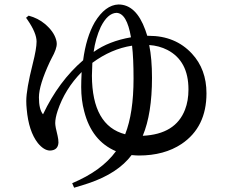

<svg xmlns="http://www.w3.org/2000/svg" viewBox="-20 -787 1040 874"><path d="M629.9 -168.9Q779.3 -175.8 822.3 -288.1Q837.9 -328.1 837.9 -379.9Q837.9 -509.8 742.2 -559.6Q704.1 -579.1 659.2 -582Q671.9 -519.5 671.9 -432.6Q671.9 -269.5 629.9 -168.9ZM398.4 -442.4Q399.4 -214.8 549.8 -175.8Q587.9 -272.5 587.9 -428.7Q587.9 -523.4 581.1 -579.1Q486.3 -564.5 400.4 -501Q398.4 -461.9 398.4 -442.4ZM406.2 -550.8 408.2 -551.8Q475.6 -599.6 576.2 -617.2Q557.6 -727.5 509.8 -728.5Q469.7 -726.6 438.5 -664.1Q415 -613.3 406.2 -550.8ZM650.4 -624H657.2Q778.3 -624 853.5 -543Q919.9 -471.7 919.9 -362.3Q919.9 -208 806.6 -131.8Q727.5 -79.1 612.3 -79.1Q599.6 -79.1 579.1 -81.1Q516.6 2 383.8 46.9Q352.5 57.6 317.4 67.4L308.6 46.9Q443.4 -9.8 507.8 -98.6Q397.5 -145.5 363.3 -280.3Q349.6 -331.1 349.6 -390.6Q349.6 -417 351.6 -459Q275.4 -381.8 242.2 -282.2Q231.4 -249 231.4 -226.6Q231.4 -210.9 242.2 -168.9Q246.1 -152.3 246.1 -137.7Q244.1 -102.5 207 -101.6Q179.7 -102.5 152.3 -135.7Q110.4 -189.5 101.6 -290Q99.6 -308.6 99.6 -327.1Q99.6 -379.9 128.9 -496.1Q146.5 -565.4 146.5 -597.7Q146.5 -636.7 105.5 -696.3Q100.6 -703.1 98.6 -706.1L110.4 -715.8Q153.3 -704.1 183.6 -678.7Q224.6 -644.5 235.4 -606.4Q238.3 -596.7 238.3 -588.9Q239.3 -565.4 214.8 -521.5Q210 -511.7 207 -505.9Q157.2 -399.4 157.2 -343.8Q157.2 -289.1 175.8 -266.6Q247.1 -417 358.4 -512.7Q372.1 -617.2 411.1 -685.5Q459 -764.6 519.5 -766.6Q599.6 -766.6 641.6 -650.4Q646.5 -637.7 650.4 -624Z"/></svg>

Font: GenYoMin JP SemiBold
Style: Regular
Weight: 600
Version: Version 1.001;PS 1;hotconv 16.6.51;makeotf.lib2.5.65220 DEVE